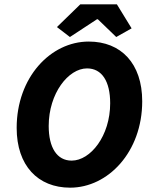

<svg xmlns="http://www.w3.org/2000/svg" viewBox="-20 -855 703 887"><path d="M304 12C479 12 637 -153 637 -387C637 -562 539 -663 390 -663C214 -663 57 -498 57 -264C57 -90 155 12 304 12ZM311 -113C243 -113 205 -173 205 -273C205 -424 296 -539 382 -539C451 -539 489 -479 489 -378C489 -227 398 -113 311 -113ZM303 -684 428 -766H432L517 -684L588 -724L520 -835H351L243 -730Z"/></svg>

Font: Source Sans Pro
Style: Bold Italic
Weight: 700
Italic angle: -11°
Designer: Paul D. Hunt
Foundry: Adobe Systems Incorporated
Version: Version 3.006;hotconv 1.0.111;makeotfexe 2.5.65597